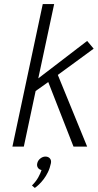

<svg xmlns="http://www.w3.org/2000/svg" viewBox="-20 -720 480 943"><path d="M137 191 151 203Q160 197 171.5 186Q183 175 194.5 160Q206 145 215.5 125.5Q225 106 230 82Q233 67 225 58Q217 49 203 49Q190 49 178 58.5Q166 68 163 82Q160 94 166 103.5Q172 113 184 115Q179 131 168 151Q157 171 137 191ZM264 -352 440 -481 408 -519 168 -335 246 -700H190L41 0H97L155 -273L217 -317L341 0H408Z"/></svg>

Font: Advent Pro
Style: Italic
Weight: 400
Italic angle: -12°
Designer: VivaRado, Andreas Kalpakidis
Foundry: VivaRado, Andreas Kalpakidis
Version: Version 3.000